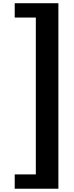

<svg xmlns="http://www.w3.org/2000/svg" viewBox="-20 -902 451 1172"><path d="M69.8 250V162.6H198.7V-794.9H69.8V-882.3H336.4V250Z"/></svg>

Font: Now Alt
Style: Bold
Weight: 700
Designer: Alfredo Marco Pradil
Foundry: Alfredo Marco Pradil
Version: Version 1.002;PS 001.002;hotconv 1.0.88;makeotf.lib2.5.64775